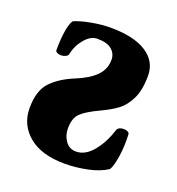

<svg xmlns="http://www.w3.org/2000/svg" viewBox="-91 -513 557 603"><g transform="rotate(20 187.0 -211.5)"><path d="M26 -113Q26 -172 54 -201Q82 -230 129 -249Q171 -266 193.5 -288.5Q216 -311 216 -343Q216 -363 200.5 -376.5Q185 -390 152 -390Q130 -390 110.5 -367Q91 -344 85 -314Q84 -309 77 -305.5Q70 -302 62 -302Q54 -302 48.5 -305Q43 -308 43 -312Q43 -349 47.5 -377Q52 -405 60 -415Q80 -424 114.5 -430.5Q149 -437 179 -437Q257 -437 299 -410Q341 -383 341 -335Q341 -287 326.5 -257.5Q312 -228 291.5 -212.5Q271 -197 239 -182Q194 -161 177.5 -144.5Q161 -128 161 -94Q161 -70 174 -52Q187 -34 209 -34Q240 -34 265.5 -65Q291 -96 305 -141Q310 -152 327 -152Q335 -152 340.5 -149Q346 -146 346 -141Q348 -105 343 -69.5Q338 -34 329 -19Q303 -2 264.5 6Q226 14 190 14Q111 14 68.5 -21.5Q26 -57 26 -113Z"/></g></svg>

Font: EB Garamond ExtraBold
Style: Italic
Weight: 800
Italic angle: -17.2°
Designer: Georg Duffner and Octavio Pardo
Foundry: Georg Duffner
Version: Version 1.000